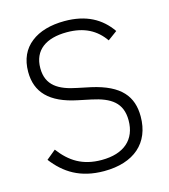

<svg xmlns="http://www.w3.org/2000/svg" viewBox="-108 -796 785 893"><g transform="rotate(-15 284.0 -349.0)"><path d="M284 12C169 12 97 -35 42 -107L87 -144C136 -79 194 -41 286 -41C394 -41 454 -95 454 -187C454 -272 402 -306 313 -325L251 -338C118 -365 61 -428 61 -525C61 -586 83 -632 123 -663C162 -694 218 -710 285 -710C389 -710 459 -671 506 -603L461 -570C422 -626 366 -657 282 -657C182 -657 120 -614 120 -527C120 -444 176 -411 263 -394L325 -381C464 -350 513 -286 513 -190C513 -62 427 12 284 12Z"/></g></svg>

Font: Plexus Sans Light
Style: Regular
Weight: 300
Version: Version 2.001;PS 002.001;hotconv 1.0.70;makeotf.lib2.5.58329